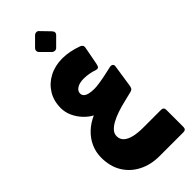

<svg xmlns="http://www.w3.org/2000/svg" viewBox="-380 -914 1370 1370"><g transform="rotate(-45 305.0 -229.0)"><path d="M321 395Q236 395 167.5 360.5Q99 326 59.5 262Q20 198 20 108Q20 54 41.5 5.5Q63 -43 103 -81Q143 -119 196 -142Q162 -160 132 -192Q102 -224 84 -264Q66 -304 66 -346Q66 -418 100 -473Q134 -528 192.5 -558.5Q251 -589 326 -589Q361 -589 398.5 -581.5Q436 -574 475 -560Q486 -556 492 -548Q498 -540 496 -528L470 -391Q466 -370 459 -363Q452 -356 433 -361Q416 -368 387 -373.5Q358 -379 331 -379Q288 -379 262.5 -363Q237 -347 237 -322Q237 -305 249 -294Q261 -283 283 -278Q305 -273 335 -273Q352 -273 383.5 -277.5Q415 -282 452.5 -290Q490 -298 526 -306Q537 -308 546 -301.5Q555 -295 553 -281L528 -116Q526 -100 521 -90Q516 -80 497 -75L419 -56Q377 -46 339 -33Q301 -20 271 -3.5Q241 13 223.5 33Q206 53 206 78Q206 110 228 130Q250 150 289.5 159.5Q329 169 383 169H563Q590 169 590 196V368Q590 395 563 395ZM346 -672Q338 -664 325.5 -664.5Q313 -665 305 -673L240 -738Q231 -747 231 -758.5Q231 -770 240 -779L305 -844Q313 -852 325 -852.5Q337 -853 345 -844L408 -779Q430 -756 411 -737Z"/></g></svg>

Font: Rubik Black
Style: Italic
Weight: 900
Italic angle: -12°
Designer: Hubert and Fischer
Foundry: Hubert and Fischer
Version: Version 2.300;gftools[0.9.30]